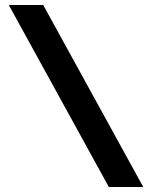

<svg xmlns="http://www.w3.org/2000/svg" viewBox="-20 -672 606 764"><path d="M15 -652 413 72H550L152 -652Z"/></svg>

Font: Charger EcoBlack
Style: Black
Weight: 1000
Designer: Jasper
Foundry: Cannot Into Space Fonts
Version: Version 1.1